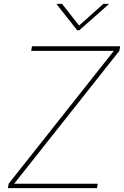

<svg xmlns="http://www.w3.org/2000/svg" viewBox="-20 -965 636 985"><path d="M20.5 0 24.4 -22.5 564 -704.1H140.1L144 -727.5H596.2L592.3 -704.1L52.7 -22.5H481.4L477.5 0ZM298.3 -945.3 385.7 -834 510.7 -945.3H538.1V-943.4L386.7 -809.6H376L270.5 -943.4L271 -945.3Z"/></svg>

Font: Inter 20pt Thin
Style: Italic
Weight: 250
Italic angle: -9.3988°
Version: Version 4.001;git-66647c0bb